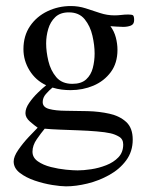

<svg xmlns="http://www.w3.org/2000/svg" viewBox="-20 -437 492 652"><path d="M435.5 -368.7Q435.5 -354.5 424.3 -350.1Q413.1 -345.7 398.4 -345.7Q387.2 -345.7 375.2 -346.7Q363.3 -347.7 355 -348.1Q367.7 -331.1 373.3 -309.8Q378.9 -288.6 378.9 -267.6Q378.9 -222.7 356.2 -192.1Q333.5 -161.6 297.4 -146.2Q261.2 -130.9 219.7 -130.9Q204.6 -130.9 189.2 -132.8Q173.8 -134.8 158.2 -139.6Q147 -130.4 136 -117.9Q125 -105.5 125 -90.3Q125 -72.8 147 -66.9Q168.9 -61 203.9 -60.8Q238.8 -60.5 277.8 -59.6Q316.9 -58.6 351.8 -50.8Q386.7 -43 408.7 -22.7Q430.7 -2.4 430.7 37.1Q430.7 77.6 408.4 107.7Q386.2 137.7 351.1 157.2Q315.9 176.8 276.9 186.3Q237.8 195.8 204.1 195.8Q187 195.8 157.7 191.2Q128.4 186.5 98.1 176.3Q67.9 166 47.1 149.9Q26.4 133.8 26.4 111.3Q26.4 94.7 42.2 71.8Q58.1 48.8 77.6 28.1Q97.2 7.3 107.9 -3.4Q96.7 -11.2 81.5 -24.4Q66.4 -37.6 66.4 -52.7Q66.4 -69.3 79.1 -87.6Q91.8 -106 108.4 -122.1Q125 -138.2 136.7 -147.5Q101.1 -164.1 80.3 -197.8Q59.6 -231.4 59.6 -270Q59.6 -315.4 82 -348.4Q104.5 -381.3 141.4 -398.9Q178.2 -416.5 220.7 -416.5Q246.6 -416.5 271 -408.7Q295.4 -400.9 319.6 -392.8Q343.8 -384.8 368.7 -384.8Q379.9 -384.8 391.6 -386.2Q403.3 -387.7 415.5 -387.7Q426.8 -387.7 431.2 -385.3Q435.5 -382.8 435.5 -368.7ZM301.3 -255.4Q301.3 -283.2 293.9 -315.7Q286.6 -348.1 267.6 -371.6Q248.5 -395 213.9 -395Q184.6 -395 167.7 -378.9Q150.9 -362.8 143.8 -338.6Q136.7 -314.5 136.7 -289.6Q136.7 -261.7 144.3 -229.7Q151.9 -197.8 171.1 -175Q190.4 -152.3 225.6 -152.3Q256.3 -152.3 272.7 -167.5Q289.1 -182.6 295.2 -206.3Q301.3 -230 301.3 -255.4ZM398.4 53.7Q398.4 35.6 384.5 27.3Q370.6 19 355 15.6Q337.9 11.7 309.1 9.3Q280.3 6.8 247.1 5.6Q213.9 4.4 183.1 3.2Q152.3 2 131.8 0Q119.6 14.6 105 35.6Q90.3 56.6 90.3 78.1Q90.3 98.1 108.4 110.8Q126.5 123.5 152.6 130.1Q178.7 136.7 203.9 139.2Q229 141.6 243.7 141.6Q263.7 141.6 289.8 137.7Q315.9 133.8 340.8 124Q365.7 114.3 382.1 97.2Q398.4 80.1 398.4 53.7Z"/></svg>

Font: Scheherazade New Rohingya
Style: Regular
Weight: 400
Designer: SIL International
Foundry: SIL International
Version: Version 3.000 ; LngRng